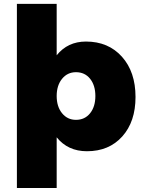

<svg xmlns="http://www.w3.org/2000/svg" viewBox="-20 -762 728 976"><path d="M268.1 -481Q324.2 -550.8 417 -550.8Q530.8 -550.8 599.9 -473.6Q668.9 -396.5 668.9 -269Q668.9 -143.6 601.6 -68.4Q534.2 6.8 421.9 6.8Q325.2 6.8 268.1 -64V193.8H65.9V-742.2H268.1ZM366.2 -395Q322.8 -395 295.4 -361.3Q268.1 -327.6 268.1 -273.9Q268.1 -220.2 295.4 -186.5Q322.8 -152.8 366.2 -152.8Q411.1 -152.8 438 -186.3Q464.8 -219.7 464.8 -273.9Q464.8 -328.1 438 -361.6Q411.1 -395 366.2 -395Z"/></svg>

Font: Montserrat-Arabic ExtraBold
Style: Regular
Weight: 800
Designer: Mohamed Gaber
Foundry: Kief Type Foundry
Version: Version 5.008;PS 005.008;hotconv 1.0.88;makeotf.lib2.5.64775